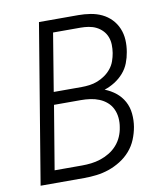

<svg xmlns="http://www.w3.org/2000/svg" viewBox="-82 -805 765 874"><g transform="rotate(-10 300.0 -367.5)"><path d="M35 0 157 -735H339Q367 -735 395 -730.5Q423 -726 447 -714.5Q471 -703 489.5 -684Q508 -665 518.5 -640Q529 -615 530.5 -587Q532 -559 527 -531Q523 -506 513.5 -481.5Q504 -457 486.5 -437Q469 -417 446 -402.5Q423 -388 398 -380Q426 -369 448.5 -351Q471 -333 485 -307.5Q499 -282 502 -251Q505 -220 500 -190Q495 -161 483.5 -133Q472 -105 452 -82Q432 -59 405.5 -42.5Q379 -26 351 -16.5Q323 -7 294 -3.5Q265 0 237 0ZM297 -410Q315 -410 334 -412.5Q353 -415 371 -422Q389 -429 405.5 -440.5Q422 -452 434.5 -467.5Q447 -483 453.5 -501.5Q460 -520 463 -538Q466 -557 465.5 -576Q465 -595 458.5 -612Q452 -629 439.5 -642Q427 -655 411 -663Q395 -671 376.5 -674Q358 -677 339 -677H212L168 -410ZM237 -58Q258 -58 279.5 -60.5Q301 -63 322.5 -70Q344 -77 364 -89Q384 -101 399.5 -118.5Q415 -136 424 -157Q433 -178 436 -199Q440 -221 438 -243Q436 -265 427 -284Q418 -303 402.5 -316.5Q387 -330 367.5 -338Q348 -346 326.5 -349Q305 -352 283 -352H159L110 -58Z"/></g></svg>

Font: Iosevka Curly Light Extended
Style: Italic
Weight: 300
Width: 7
Italic angle: -9°
Monospace: yes
Designer: Belleve Invis
Foundry: Belleve Invis
Version: Version 11.1.0; ttfautohint (v1.8.3)